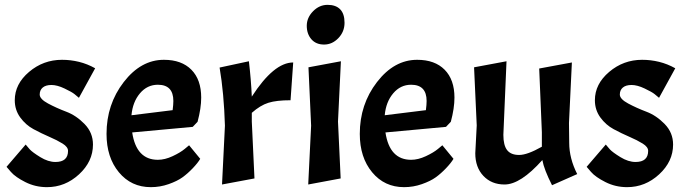

<svg xmlns="http://www.w3.org/2000/svg" viewBox="-20 -762 2830 793"><path d="M209 -93Q261 -93 261 -139Q261 -155 238.5 -169Q216 -183 183.5 -197Q151 -211 118.5 -228.5Q86 -246 63.5 -277Q41 -308 41 -348Q41 -415 100 -465Q159 -515 236 -515Q272 -515 306.5 -506.5Q341 -498 373 -480L306 -358Q299 -364 288 -373Q277 -382 246.5 -396.5Q216 -411 192.5 -411Q169 -411 156.5 -400.5Q144 -390 144 -371.5Q144 -353 178.5 -334.5Q213 -316 254 -300.5Q295 -285 329.5 -249.5Q364 -214 364 -165Q364 -95 306.5 -42Q249 11 174 11Q126 11 84.5 -10Q43 -31 25 -52L7 -73L86 -165Q92 -157 103 -145Q114 -133 146.5 -113Q179 -93 209 -93Z M632 -102Q661 -102 693 -117Q725 -132 743 -147L761 -162L807 -106Q797 -89 776 -67Q755 -45 733.5 -29.5Q712 -14 676.5 -1.5Q641 11 603 11Q522 11 471 -50.5Q420 -112 420 -209Q420 -331 491 -423Q562 -515 657 -515Q730 -515 770.5 -474Q811 -433 811 -359Q811 -315 796 -259L776 -238L526 -215Q543 -102 632 -102ZM632 -412Q588 -412 558 -376.5Q528 -341 523 -286L693 -307Q696 -330 696 -345Q696 -412 632 -412Z M887 -483 1008 -509Q1017 -432 1020 -363Q1111 -504 1191 -504L1180 -348Q1122 -348 1088.5 -337.5Q1055 -327 1020 -296V-260L1031 -25L897 0L909 -243Q905 -377 887 -483Z M1388 -509 1376 -260 1387 -25 1253 0 1265 -243 1254 -484ZM1247 -655.5Q1247 -689 1273 -715.5Q1299 -742 1333 -742Q1367 -742 1385 -723.5Q1403 -705 1403 -668Q1403 -631 1377.5 -604.5Q1352 -578 1318.5 -578Q1285 -578 1266 -600Q1247 -622 1247 -655.5Z M1678 -102Q1707 -102 1739 -117Q1771 -132 1789 -147L1807 -162L1853 -106Q1843 -89 1822 -67Q1801 -45 1779.5 -29.5Q1758 -14 1722.5 -1.5Q1687 11 1649 11Q1568 11 1517 -50.5Q1466 -112 1466 -209Q1466 -331 1537 -423Q1608 -515 1703 -515Q1776 -515 1816.5 -474Q1857 -433 1857 -359Q1857 -315 1842 -259L1822 -238L1572 -215Q1589 -102 1678 -102ZM1678 -412Q1634 -412 1604 -376.5Q1574 -341 1569 -286L1739 -307Q1742 -330 1742 -345Q1742 -412 1678 -412Z M2064 0Q2010 0 1976.5 -35.5Q1943 -71 1943 -129L1949 -244L1938 -484L2072 -509L2059 -205Q2059 -162 2074.5 -142Q2090 -122 2124 -122Q2158 -122 2218 -156V-216L2207 -479L2342 -504L2330 -254L2331 -172Q2331 -108 2364 -43L2260 3Q2227 -62 2220 -101Q2130 0 2064 0Z M2605 -93Q2657 -93 2657 -139Q2657 -155 2634.5 -169Q2612 -183 2579.5 -197Q2547 -211 2514.5 -228.5Q2482 -246 2459.5 -277Q2437 -308 2437 -348Q2437 -415 2496 -465Q2555 -515 2632 -515Q2668 -515 2702.5 -506.5Q2737 -498 2769 -480L2702 -358Q2695 -364 2684 -373Q2673 -382 2642.5 -396.5Q2612 -411 2588.5 -411Q2565 -411 2552.5 -400.5Q2540 -390 2540 -371.5Q2540 -353 2574.5 -334.5Q2609 -316 2650 -300.5Q2691 -285 2725.5 -249.5Q2760 -214 2760 -165Q2760 -95 2702.5 -42Q2645 11 2570 11Q2522 11 2480.5 -10Q2439 -31 2421 -52L2403 -73L2482 -165Q2488 -157 2499 -145Q2510 -133 2542.5 -113Q2575 -93 2605 -93Z"/></svg>

Font: Acme
Style: Regular
Weight: 400
Designer: Juan Pablo del Peral
Foundry: Juan Pablo del Peral
Version: Version 1.002